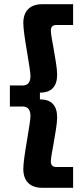

<svg xmlns="http://www.w3.org/2000/svg" viewBox="-20 -802 400 914"><path d="M91 2Q91 -33 109 -137Q125 -229 125 -250Q125 -295 87 -295H27V-395H87Q125 -395 125 -440Q125 -461 109 -553Q91 -657 91 -692Q91 -736 114.5 -759Q138 -782 181 -782H328V-683H248Q222 -683 222 -656Q222 -645 227 -616Q232 -587 234 -578Q240 -543 246 -506Q252 -469 252 -447Q252 -361 170 -361V-329Q252 -329 252 -243Q252 -221 246 -184Q240 -147 234 -112Q232 -103 227 -74Q222 -45 222 -34Q222 -7 248 -7H328V92H181Q138 92 114.5 69Q91 46 91 2Z"/></svg>

Font: Mozilla Headline BETA
Style: Bold
Weight: 700
Designer: Studio DRAMA
Foundry: Studio DRAMA
Version: Version 0.100